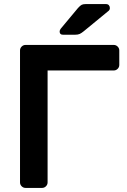

<svg xmlns="http://www.w3.org/2000/svg" viewBox="-20 -920 621 940"><path d="M556 -692C550.7 -697.3 544.3 -700 537 -700H105C97.7 -700 91.3 -697.3 86 -692C80.7 -686.7 78 -680.3 78 -673V-27C78 -19.7 80.7 -13.3 86 -8C91.3 -2.7 97.7 0 105 0H186C193.3 0 199.7 -2.7 205 -8C210.3 -13.3 213 -19.7 213 -27V-575H537C544.3 -575 550.7 -577.7 556 -583C561.3 -588.3 564 -594.7 564 -602V-673C564 -680.3 561.3 -686.7 556 -692ZM380 -896.5C375.3 -894.2 369.3 -889 362 -881L277 -779C273.7 -774.3 272 -770 272 -766C272 -755.3 277.3 -750 288 -750H348C357.3 -750 364.8 -751.3 370.5 -754C376.2 -756.7 382.7 -761 390 -767L513 -868C516.3 -871.3 518 -875.3 518 -880C518 -886 516.3 -890.8 513 -894.5C509.7 -898.2 505 -900 499 -900H399C391 -900 384.7 -898.8 380 -896.5Z"/></svg>

Font: Rubik
Style: Regular
Weight: 500
Designer: Hubert & Fischer
Foundry: Hubert & Fischer
Version: Version 1.100